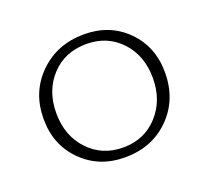

<svg xmlns="http://www.w3.org/2000/svg" viewBox="-82 -515 675 620"><g transform="rotate(-20 255.5 -205.5)"><path d="M251 4Q162 4 103.5 -54.5Q45 -113 45 -202Q45 -294 106.5 -354.5Q168 -415 261 -415Q349 -415 407 -357Q465 -299 465 -210Q465 -117 404.5 -56.5Q344 4 251 4ZM256 -28Q329 -28 375.5 -79Q422 -130 422 -206Q422 -284 375.5 -333.5Q329 -383 257 -383Q183 -383 136.5 -333Q90 -283 90 -206Q90 -128 137 -78Q184 -28 256 -28Z"/></g></svg>

Font: EauTestText Light
Style: Regular
Weight: 300
Designer: Christian Thalmann (Catharsis Fonts)
Version: Version 0.001;PS 000.001;hotconv 1.0.88;makeotf.lib2.5.64775